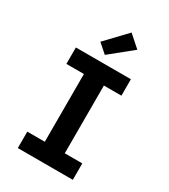

<svg xmlns="http://www.w3.org/2000/svg" viewBox="-235 -1104 1071 1215"><g transform="rotate(30 300.0 -496.5)"><path d="M99 0V-120H227V-615H99V-735H501V-615H373V-120H501V0ZM281 -786 215 -844 357 -993 443 -917Z"/></g></svg>

Font: Iosevka Curly Slab HvEx
Style: Regular
Weight: 900
Width: 7
Monospace: yes
Designer: Belleve Invis
Foundry: Belleve Invis
Version: Version 11.1.0; ttfautohint (v1.8.3)